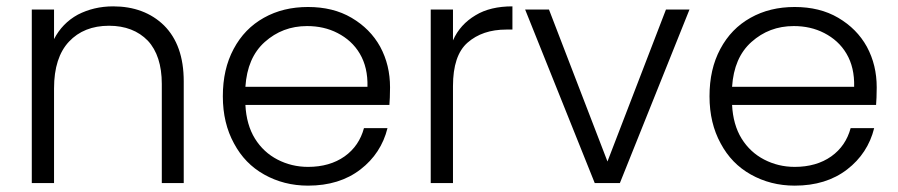

<svg xmlns="http://www.w3.org/2000/svg" viewBox="-20 -576 2826 604"><path d="M336 -556C336 -556 336 -556 336 -556C295 -556 258 -547 225 -530C192 -512 167 -486 150 -453C150 -453 150 -546 150 -546C150 -546 80 -546 80 -546C80 -546 80 0 80 0C80 0 150 0 150 0C150 0 150 -298 150 -298C150 -298 150 -298 150 -298C150 -363 166 -412 197 -445C228 -478 270 -495 323 -495C323 -495 323 -495 323 -495C374 -495 415 -479 445 -448C474 -417 489 -371 489 -312C489 -312 489 0 489 0C489 0 558 0 558 0C558 0 558 -320 558 -320C558 -320 558 -320 558 -320C558 -397 537 -455 496 -496C455 -536 401 -556 336 -556Z M1207 -301C1207 -301 1207 -301 1207 -301C1207 -348 1197 -390 1176 -429C1155 -467 1125 -497 1086 -520C1047 -543 1001 -554 949 -554C949 -554 949 -554 949 -554C897 -554 851 -543 810 -520C769 -497 738 -465 715 -422C692 -379 681 -330 681 -273C681 -273 681 -273 681 -273C681 -216 693 -167 716 -125C739 -82 770 -50 811 -27C852 -4 898 8 949 8C949 8 949 8 949 8C1015 8 1070 -9 1114 -43C1157 -76 1186 -120 1199 -173C1199 -173 1125 -173 1125 -173C1125 -173 1125 -173 1125 -173C1115 -136 1095 -106 1064 -84C1033 -62 994 -51 949 -51C949 -51 949 -51 949 -51C914 -51 882 -59 853 -74C824 -89 800 -111 782 -140C764 -169 754 -205 752 -246C752 -246 1205 -246 1205 -246C1205 -246 1205 -246 1205 -246C1206 -259 1207 -277 1207 -301ZM1136 -303C1136 -303 752 -303 752 -303C752 -303 752 -303 752 -303C756 -364 776 -411 813 -444C850 -477 894 -494 946 -494C946 -494 946 -494 946 -494C981 -494 1013 -487 1042 -472C1071 -457 1095 -436 1112 -407C1129 -378 1137 -344 1136 -303Z M1405 -449C1405 -449 1405 -546 1405 -546C1405 -546 1335 -546 1335 -546C1335 -546 1335 0 1335 0C1335 0 1405 0 1405 0C1405 0 1405 -305 1405 -305C1405 -305 1405 -305 1405 -305C1405 -369 1420 -415 1451 -442C1482 -469 1522 -483 1573 -483C1573 -483 1592 -483 1592 -483C1592 -483 1592 -556 1592 -556C1592 -556 1592 -556 1592 -556C1546 -556 1507 -547 1476 -528C1444 -509 1420 -483 1405 -449Z M1707 -546C1707 -546 1632 -546 1632 -546C1632 -546 1851 0 1851 0C1851 0 1930 0 1930 0C1930 0 2149 -546 2149 -546C2149 -546 2075 -546 2075 -546C2075 -546 1891 -68 1891 -68C1891 -68 1707 -546 1707 -546Z M2738 -301C2738 -301 2738 -301 2738 -301C2738 -348 2728 -390 2707 -429C2686 -467 2656 -497 2617 -520C2578 -543 2532 -554 2480 -554C2480 -554 2480 -554 2480 -554C2428 -554 2382 -543 2341 -520C2300 -497 2269 -465 2246 -422C2223 -379 2212 -330 2212 -273C2212 -273 2212 -273 2212 -273C2212 -216 2224 -167 2247 -125C2270 -82 2301 -50 2342 -27C2383 -4 2429 8 2480 8C2480 8 2480 8 2480 8C2546 8 2601 -9 2645 -43C2688 -76 2717 -120 2730 -173C2730 -173 2656 -173 2656 -173C2656 -173 2656 -173 2656 -173C2646 -136 2626 -106 2595 -84C2564 -62 2525 -51 2480 -51C2480 -51 2480 -51 2480 -51C2445 -51 2413 -59 2384 -74C2355 -89 2331 -111 2313 -140C2295 -169 2285 -205 2283 -246C2283 -246 2736 -246 2736 -246C2736 -246 2736 -246 2736 -246C2737 -259 2738 -277 2738 -301ZM2667 -303C2667 -303 2283 -303 2283 -303C2283 -303 2283 -303 2283 -303C2287 -364 2307 -411 2344 -444C2381 -477 2425 -494 2477 -494C2477 -494 2477 -494 2477 -494C2512 -494 2544 -487 2573 -472C2602 -457 2626 -436 2643 -407C2660 -378 2668 -344 2667 -303Z"/></svg>

Font: wox.body
Style: Regular
Weight: 500
Designer: Ninad Kale (Devanagari), Jonny Pinhorn (Latin)
Foundry: Indian Type Foundry
Version: ""